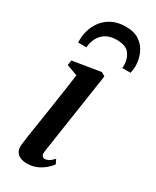

<svg xmlns="http://www.w3.org/2000/svg" viewBox="-205 -845 741 912"><g transform="rotate(30 166.0 -389.0)"><path d="M115 10.5Q93.5 10.5 77.8 3.5Q62 -3.5 54 -18.5Q46 -33.5 49 -57Q50.5 -72.5 55.2 -104Q60 -135.5 66.8 -178.8Q73.5 -222 81 -271.2Q88.5 -320.5 96 -371.8Q103.5 -423 110 -470L49.5 -492L54 -519L207 -544L227.5 -532L160.5 -84.5Q157.5 -66 163 -58.2Q168.5 -50.5 177 -50.5Q187.5 -50.5 198.2 -56.2Q209 -62 225 -78.5L236.5 -54.5Q229 -43.5 212.2 -28.2Q195.5 -13 171 -1.2Q146.5 10.5 115 10.5ZM39 -609Q39 -613.5 39 -617.5Q39 -621.5 39 -627Q40 -658 50.2 -686.8Q60.5 -715.5 80.8 -738.5Q101 -761.5 130.5 -774.8Q160 -788 199.5 -788Q245 -788 274 -768Q303 -748 317.2 -715.5Q331.5 -683 331.5 -645.5Q331 -634 329.5 -625Q328 -616 326.5 -609H281Q281.5 -613 282 -617.8Q282.5 -622.5 282 -630Q280 -664 260.8 -688Q241.5 -712 192.5 -712Q155.5 -712 132 -696.8Q108.5 -681.5 97.2 -657.8Q86 -634 84.5 -609Z"/></g></svg>

Font: Merriweather 72pt Medium
Style: Italic
Weight: 500
Italic angle: -7.8°
Version: Version 2.101